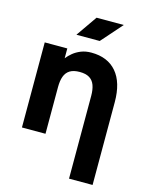

<svg xmlns="http://www.w3.org/2000/svg" viewBox="-136 -807 858 1107"><g transform="rotate(15 293.0 -254.0)"><path d="M386.5 214.8H527.1V-279.3Q527.1 -396.5 474.1 -458.5Q421.1 -520.5 323.4 -520.5Q289.4 -520.5 262.5 -509.8Q235.6 -499 216 -482.9Q196.3 -466.7 182.6 -449.2V-507.8H47.9V0H188.5V-279.3Q188.5 -316.9 198 -342.8Q207.5 -368.7 229.2 -382.1Q250.9 -395.5 287.5 -395.5Q324.1 -395.5 345.8 -382.1Q367.5 -368.7 377 -342.8Q386.5 -316.9 386.5 -279.3ZM352 -597.7H212.9L299.8 -722.7H462.3Z"/></g></svg>

Font: Giphurs SC
Style: Regular
Weight: 400
Version: Version 0.920